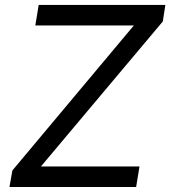

<svg xmlns="http://www.w3.org/2000/svg" viewBox="-20 -747 681 767"><path d="M17.8 0H523.8L537.3 -82H143.5L630.3 -661.2L640.6 -727.3H134.6L121.1 -645.2H514.6L29.5 -66.1Z"/></svg>

Font: Margiela Sans Text
Style: Italic
Weight: 400
Italic angle: -9.39999°
Designer: Stefan Endress, Andreas Faust
Version: Version 1.100;FEAKit 1.0